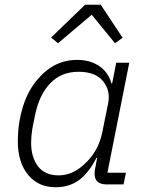

<svg xmlns="http://www.w3.org/2000/svg" viewBox="-20 -776 617 808"><path d="M338 -756H404L496 -617L464 -594L366 -714L224 -594L195 -618ZM500 0H428Q378 0 378 -45Q378 -56 381 -70L389 -112H386Q354 -49 313 -18.5Q272 12 214 12Q141 12 98 -40.5Q55 -93 55 -181Q55 -267 82 -343.5Q109 -420 167.5 -472Q226 -524 305 -524Q359 -524 397.5 -498Q436 -472 449 -425H452L469 -512H524L432 -49H510ZM335 -85Q395 -139 411 -222L435 -341Q446 -394 414 -434Q382 -474 310 -474Q239 -474 192.5 -426.5Q146 -379 128 -294L116 -234Q111 -202 111 -175Q111 -114 140 -76Q169 -38 227 -38Q285 -38 335 -85Z"/></svg>

Font: IBM Plex Sans Light
Style: Italic
Weight: 300
Italic angle: -11.31°
Designer: Mike Abbink, Paul van der Laan, Pieter van Rosmalen
Foundry: Bold Monday
Version: Version 3.0